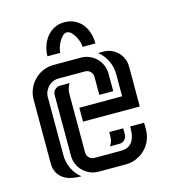

<svg xmlns="http://www.w3.org/2000/svg" viewBox="-93 -662 649 736"><g transform="rotate(-15 232.0 -293.5)"><path d="M287.1 -283.7V-355.5Q287.1 -367.2 278.6 -376Q270 -384.8 258.3 -384.8H151.9Q140.1 -384.8 129.6 -380.1Q119.1 -375.5 111.3 -367.7Q103.5 -359.9 98.9 -349.1Q94.2 -338.4 94.2 -326.7V-95.7Q94.2 -67.9 106.2 -42.5Q118.2 -17.1 140.1 0Q120.6 0 102.3 -3.7Q84 -7.3 70.1 -16.6Q56.2 -25.9 47.6 -41Q39.1 -56.2 39.1 -79.6V-331.1Q39.1 -353.5 47.6 -373.3Q56.2 -393.1 70.8 -408Q85.4 -422.9 105.2 -431.4Q125 -439.9 147.5 -439.9H255.4Q273.4 -439.9 289.3 -433.1Q305.2 -426.3 316.9 -414.6Q328.6 -402.8 335.4 -387Q342.3 -371.1 342.3 -353V-283.7ZM177.2 -84Q177.2 -72.3 185.8 -63.7Q194.3 -55.2 206.1 -55.2H312Q331.1 -55.2 342.3 -62.3Q353.5 -69.3 359.9 -80.8Q366.2 -92.3 368.2 -106.7Q370.1 -121.1 370.1 -136.2H425.3V-108.4Q425.3 -85.9 416.7 -66.2Q408.2 -46.4 393.3 -31.7Q378.4 -17.1 358.6 -8.5Q338.9 0 316.4 0H208.5Q190.4 0 174.6 -6.8Q158.7 -13.7 147 -25.4Q135.3 -37.1 128.4 -53Q121.6 -68.8 121.6 -86.9V-328.1Q121.6 -340.3 130.4 -348.6Q139.2 -356.9 150.9 -356.9H189Q183.6 -348.6 180.4 -338.9Q177.2 -329.1 177.2 -319.3ZM200.2 -255.9H370.1V-344.2Q370.1 -372.1 357.9 -397.5Q345.7 -422.9 323.7 -439.9H345.7Q361.8 -439.9 376.5 -433.6Q391.1 -427.2 401.9 -416.5Q412.6 -405.8 418.9 -391.1Q425.3 -376.5 425.3 -360.4V-200.7H200.2ZM228.5 -587.4Q252 -587.4 269.8 -578.6Q287.6 -569.8 299.6 -554.7Q311.5 -539.6 317.6 -520Q323.7 -500.5 323.7 -478.5V-478H272.9Q272.9 -485.8 269.5 -497.6Q266.1 -509.3 260 -520.3Q253.9 -531.2 245.8 -539.3Q237.8 -547.4 228.5 -547.4Q219.2 -547.4 211.2 -539.3Q203.1 -531.2 197 -520.3Q190.9 -509.3 187.5 -497.6Q184.1 -485.8 184.1 -478H133.3Q133.3 -498.5 139.9 -518.3Q146.5 -538.1 158.7 -553.5Q170.9 -568.8 188.5 -578.1Q206.1 -587.4 228.5 -587.4ZM275.4 -82.5Q284.7 -96.2 285.9 -108.4Q287.1 -120.6 287.1 -136.2H342.3V-111.8Q342.3 -100.1 334 -91.3Q325.7 -82.5 313.5 -82.5Z"/></g></svg>

Font: Isar CAT
Style: Regular
Weight: 400
Designer: Digitized by Peter Wiegel
Foundry: CAT-Fonts, Peter Wiegel
Version: Version 1.000; ttfautohint (v1.3)